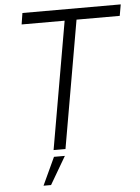

<svg xmlns="http://www.w3.org/2000/svg" viewBox="-59 -746 704 965"><g transform="rotate(-5 293.5 -263.0)"><path d="M187 0H247L359 -643H577L587 -700H91L82 -643H299ZM121 174H159L241 34H186Z"/></g></svg>

Font: Fixel Display 20240404 Light
Style: Italic
Weight: 300
Italic angle: -10°
Designer: AlfaBravo + MacPaw
Foundry: Kyrylo Tkachov, Marchela Mozhyna, Serhii Makarenko, Maria Weinstein, Zakhar Kryvoshyya
Version: Version 1.211;Glyphs 3.2 (3225)